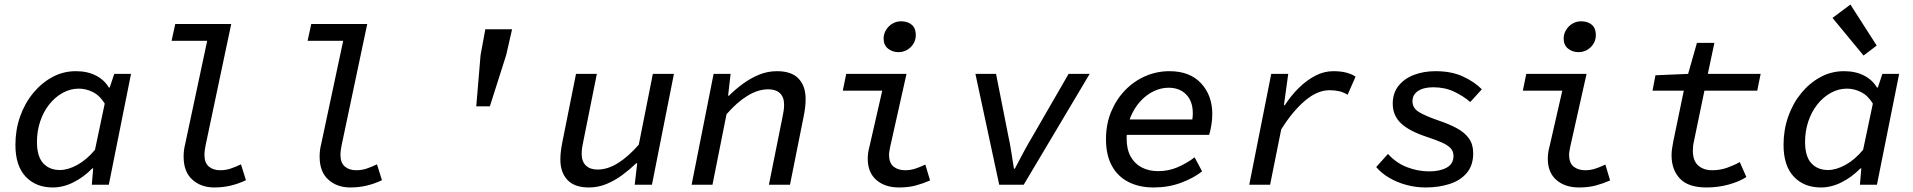

<svg xmlns="http://www.w3.org/2000/svg" viewBox="-20 -815 8440 847"><path d="M213 12Q138 12 93 -36Q48 -84 48 -176Q48 -242 68.5 -300.5Q89 -359 126 -404Q163 -449 211 -475Q259 -501 315 -501Q366 -501 403.5 -481.5Q441 -462 460 -429H464L484 -489H558L460 0H385L391 -72H387Q350 -34 304.5 -11Q259 12 213 12ZM244 -65Q280 -65 321 -87.5Q362 -110 399 -154L442 -358Q420 -394 389.5 -409Q359 -424 328 -424Q290 -424 256 -405Q222 -386 196.5 -353.5Q171 -321 157 -278.5Q143 -236 143 -189Q143 -125 170.5 -95Q198 -65 244 -65Z M925 12Q867 12 828.5 -22.5Q790 -57 790 -124Q790 -137 791.5 -150.5Q793 -164 797 -180L894 -635H737L753 -709H1000L887 -174Q885 -164 883.5 -153.5Q882 -143 882 -131Q882 -97 901 -80.5Q920 -64 952 -64Q975 -64 996.5 -71Q1018 -78 1043 -90L1065 -20Q1031 -4 997 4Q963 12 925 12Z M1525 12Q1467 12 1428.5 -22.5Q1390 -57 1390 -124Q1390 -137 1391.5 -150.5Q1393 -164 1397 -180L1494 -635H1337L1353 -709H1600L1487 -174Q1485 -164 1483.5 -153.5Q1482 -143 1482 -131Q1482 -97 1501 -80.5Q1520 -64 1552 -64Q1575 -64 1596.5 -71Q1618 -78 1643 -90L1665 -20Q1631 -4 1597 4Q1563 12 1525 12Z M2081 -346 2100 -572 2121 -686H2239L2213 -572L2141 -346Z M2578 12Q2514 12 2483 -21.5Q2452 -55 2452 -111Q2452 -131 2454.5 -150Q2457 -169 2461 -189L2521 -489H2613L2555 -200Q2551 -182 2548.5 -166.5Q2546 -151 2546 -136Q2546 -103 2564.5 -85Q2583 -67 2616 -67Q2661 -67 2707 -96Q2753 -125 2798 -177L2860 -489H2953L2856 0H2780L2791 -95H2787Q2759 -68 2726 -43.5Q2693 -19 2656 -3.5Q2619 12 2578 12Z M3031 0 3128 -489H3203L3192 -393H3196Q3224 -421 3257.5 -445.5Q3291 -470 3328.5 -485.5Q3366 -501 3408 -501Q3472 -501 3503 -468Q3534 -435 3534 -378Q3534 -358 3531.5 -338.5Q3529 -319 3525 -300L3465 0H3372L3430 -289Q3434 -308 3436.5 -323Q3439 -338 3439 -353Q3439 -386 3421 -403.5Q3403 -421 3369 -421Q3324 -421 3277.5 -392.5Q3231 -364 3185 -311L3123 0Z M3946 12Q3884 12 3846 -21Q3808 -54 3808 -115Q3808 -128 3810 -142Q3812 -156 3816 -170L3872 -415H3698L3713 -489H3979L3906 -163Q3905 -155 3903.5 -147.5Q3902 -140 3902 -133Q3902 -96 3922 -80Q3942 -64 3973 -64Q3995 -64 4016 -70.5Q4037 -77 4062 -89L4083 -19Q4051 -5 4019 3.5Q3987 12 3946 12ZM3943 -585Q3917 -585 3897.5 -600.5Q3878 -616 3878 -645Q3878 -665 3888.5 -682.5Q3899 -700 3916.5 -710.5Q3934 -721 3955 -721Q3985 -721 4002.5 -705.5Q4020 -690 4020 -661Q4020 -629 3997.5 -607Q3975 -585 3943 -585Z M4388 0 4283 -489H4374L4428 -216Q4436 -180 4441.5 -143.5Q4447 -107 4453 -71H4457Q4475 -106 4495 -143Q4515 -180 4537 -217L4694 -489H4787L4496 0Z M5069 12Q5006 12 4958.5 -12Q4911 -36 4885 -83.5Q4859 -131 4859 -201Q4859 -267 4881.5 -321.5Q4904 -376 4943 -416.5Q4982 -457 5032.5 -479Q5083 -501 5139 -501Q5229 -501 5278.5 -447.5Q5328 -394 5328 -312Q5328 -285 5323 -258Q5318 -231 5314 -220H4929L4940 -288H5270L5236 -271Q5239 -282 5240.5 -293Q5242 -304 5242 -315Q5242 -368 5213 -398Q5184 -428 5135 -428Q5102 -428 5069.5 -412.5Q5037 -397 5010.5 -368Q4984 -339 4967 -298Q4950 -257 4950 -205Q4950 -157 4967.5 -125Q4985 -93 5016.5 -76.5Q5048 -60 5089 -60Q5135 -60 5175.5 -77.5Q5216 -95 5250 -121L5283 -59Q5245 -29 5189.5 -8.5Q5134 12 5069 12Z M5491 0 5588 -489H5663L5644 -351H5648Q5675 -393 5709.5 -427Q5744 -461 5782.5 -481Q5821 -501 5862 -501Q5895 -501 5919.5 -494.5Q5944 -488 5960 -477L5925 -397Q5907 -408 5888 -412.5Q5869 -417 5845 -417Q5791 -417 5736 -370Q5681 -323 5632 -244L5583 0Z M6269 12Q6226 12 6185 1Q6144 -10 6109.5 -30Q6075 -50 6051 -78L6103 -136Q6139 -96 6187 -77.5Q6235 -59 6285 -59Q6332 -59 6362 -75.5Q6392 -92 6392 -127Q6392 -148 6378.5 -162Q6365 -176 6338 -187.5Q6311 -199 6272 -212Q6196 -237 6160 -271.5Q6124 -306 6124 -357Q6124 -405 6150 -437Q6176 -469 6218.5 -485Q6261 -501 6313 -501Q6384 -501 6435 -477Q6486 -453 6517 -421L6466 -365Q6436 -391 6395 -410.5Q6354 -430 6303 -430Q6260 -430 6235.5 -413.5Q6211 -397 6211 -368Q6211 -338 6240 -320.5Q6269 -303 6327 -283Q6372 -268 6406.5 -249.5Q6441 -231 6460 -204.5Q6479 -178 6479 -139Q6479 -86 6451 -52.5Q6423 -19 6375 -3.5Q6327 12 6269 12Z M6946 12Q6884 12 6846 -21Q6808 -54 6808 -115Q6808 -128 6810 -142Q6812 -156 6816 -170L6872 -415H6698L6713 -489H6979L6906 -163Q6905 -155 6903.5 -147.5Q6902 -140 6902 -133Q6902 -96 6922 -80Q6942 -64 6973 -64Q6995 -64 7016 -70.5Q7037 -77 7062 -89L7083 -19Q7051 -5 7019 3.5Q6987 12 6946 12ZM6943 -585Q6917 -585 6897.5 -600.5Q6878 -616 6878 -645Q6878 -665 6888.5 -682.5Q6899 -700 6916.5 -710.5Q6934 -721 6955 -721Q6985 -721 7002.5 -705.5Q7020 -690 7020 -661Q7020 -629 6997.5 -607Q6975 -585 6943 -585Z M7508 12Q7428 12 7391 -27Q7354 -66 7354 -130Q7354 -146 7356.5 -161Q7359 -176 7362 -193L7408 -415H7270L7283 -483L7427 -489L7466 -626H7543L7514 -489H7747L7732 -415H7499L7453 -193Q7450 -180 7449 -170Q7448 -160 7448 -150Q7448 -106 7471.5 -85Q7495 -64 7533 -64Q7568 -64 7599 -75Q7630 -86 7655 -100L7684 -34Q7653 -14 7606.5 -1Q7560 12 7508 12Z M8013 12Q7938 12 7893 -36Q7848 -84 7848 -176Q7848 -242 7868.5 -300.5Q7889 -359 7926 -404Q7963 -449 8011 -475Q8059 -501 8115 -501Q8166 -501 8203.5 -481.5Q8241 -462 8260 -429H8264L8284 -489H8358L8260 0H8185L8191 -72H8187Q8150 -34 8104.5 -11Q8059 12 8013 12ZM8044 -65Q8080 -65 8121 -87.5Q8162 -110 8199 -154L8242 -358Q8220 -394 8189.5 -409Q8159 -424 8128 -424Q8090 -424 8056 -405Q8022 -386 7996.5 -353.5Q7971 -321 7957 -278.5Q7943 -236 7943 -189Q7943 -125 7970.5 -95Q7998 -65 8044 -65ZM8201 -570 8064 -736 8143 -795 8259 -614Z"/></svg>

Font: Source Code Pro ExtraLight Medium
Style: Italic
Weight: 500
Italic angle: -11°
Monospace: yes
Version: Version 1.016;hotconv 1.0.116;makeotfexe 2.5.65601